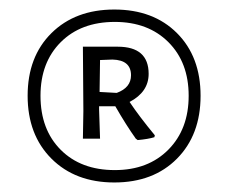

<svg xmlns="http://www.w3.org/2000/svg" viewBox="-20 -722 479 403"><path d="M88 -652.5Q138 -702 220 -702Q302 -702 351.5 -652.5Q401 -603 401 -521Q401 -439 351.5 -389Q302 -339 220 -339Q138 -339 88 -389Q38 -439 38 -521Q38 -603 88 -652.5ZM221 -676Q150 -676 107.5 -633.5Q65 -591 65 -521Q65 -450 107.5 -407.5Q150 -365 221 -365Q291 -365 333.5 -408Q376 -451 376 -521Q376 -591 333.5 -633.5Q291 -676 221 -676ZM227 -624Q292 -624 292 -567Q292 -529 252 -508Q272 -478 305 -438L304 -434Q291 -430 269 -428L265 -431Q245 -459 222 -499H188V-492L190 -431H154L155 -489L154 -624ZM216 -597 190 -596 189 -529 225 -527Q255 -538 255 -564Q255 -596 216 -597Z"/></svg>

Font: Alegreya Sans SC
Style: Regular
Weight: 400
Designer: Juan Pablo del Peral
Foundry: Huerta Tipografica
Version: Version 2.007